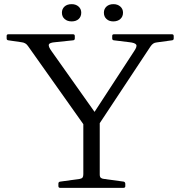

<svg xmlns="http://www.w3.org/2000/svg" viewBox="-20 -904 865 924"><path d="M381 0V-333H460V0ZM115 -682Q109 -691 101 -695.5Q93 -700 82 -701L20 -710Q12 -711 12 -719V-731Q12 -739 20 -739H332Q340 -739 340 -730V-719Q340 -711 332 -710L246 -701Q218 -699 215 -689.5Q212 -680 228 -658L456 -336L404 -318L625 -657Q641 -680 635.5 -689Q630 -698 602 -701L528 -710Q520 -711 520 -719V-731Q520 -739 528 -739H808Q816 -739 816 -730V-719Q816 -711 808 -710L735 -700Q724 -699 717 -694Q710 -689 704 -680L440 -281H399ZM269 0Q261 0 261 -9V-20Q261 -29 270 -30L364 -43Q374 -45 377.5 -50Q381 -55 381 -66V-217H460V-64Q460 -53 465 -48.5Q470 -44 480 -43L575 -30Q583 -28 583 -19V-8Q583 0 574 0ZM325 -801Q304 -801 291 -812.5Q278 -824 278 -843Q278 -861 290.5 -872.5Q303 -884 325 -884Q345 -884 358 -872.5Q371 -861 371 -843Q371 -824 358.5 -812.5Q346 -801 325 -801ZM525 -801Q505 -801 492.5 -812.5Q480 -824 480 -843Q480 -861 492.5 -872.5Q505 -884 526 -884Q546 -884 559 -872.5Q572 -861 572 -843Q572 -824 559 -812.5Q546 -801 525 -801Z"/></svg>

Font: Hahmlet Light
Style: Regular
Weight: 300
Designer: Minjoo Ham & Mark Frömberg
Foundry: hypertype
Version: Version 1.002